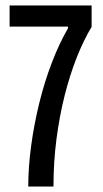

<svg xmlns="http://www.w3.org/2000/svg" viewBox="-20 -680 374 700"><path d="M83 0Q83 -70 93.5 -148Q104 -226 123 -303.5Q142 -381 169 -451.5Q196 -522 228 -577V-583H15V-660H314V-582Q285 -534 260 -471Q235 -408 216 -333Q197 -258 186 -174Q175 -90 175 0Z"/></svg>

Font: Bricolage Grotesque 36pt Condensed
Style: Regular
Weight: 400
Width: 3
Designer: Mathieu Triay
Foundry: Atelier Triay
Version: Version 1.001;gftools[0.9.33.dev8+g029e19f]